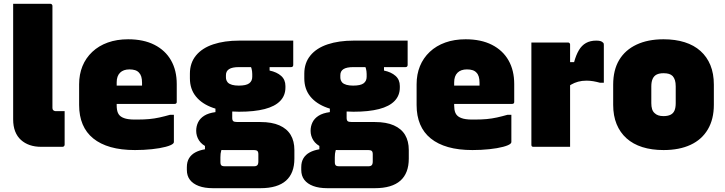

<svg xmlns="http://www.w3.org/2000/svg" viewBox="-20 -770 3800 1007"><path d="M49 -566Q49 -612 49 -660.5Q49 -709 49 -750Q73 -750 92.5 -750Q112 -750 129.5 -750Q147 -750 164 -750Q181 -750 200.5 -750Q220 -750 244 -750Q248 -750 250 -748.5Q252 -747 253.5 -744.5Q255 -742 255 -739Q255 -685 255 -631.5Q255 -578 255 -524.5Q255 -471 255 -417.5Q255 -364 255 -311Q255 -258 255 -204Q255 -200 256 -197Q257 -194 259 -192Q262 -190 265 -188.5Q268 -187 273 -187Q279 -187 284 -187Q289 -187 293 -187Q297 -187 301.5 -187Q306 -187 311 -187H319Q319 -145 319 -99.5Q319 -54 319 -11Q319 -7 316 -3.5Q313 0 308 0Q296 0 284 0Q272 0 259.5 0Q247 0 231.5 0Q216 0 195 0Q163 0 136.5 -9Q110 -18 90 -36Q70 -54 59.5 -81Q49 -108 49 -144Q49 -197 49 -249.5Q49 -302 49 -355Q49 -408 49 -461Q49 -514 49 -566Z M652 -564Q733 -564 790 -535Q847 -506 877 -453.5Q907 -401 907 -329V-235Q907 -232 905.5 -229.5Q904 -227 902 -226Q900 -225 896 -225H665Q650 -225 635.5 -225Q621 -225 607 -225H548V-321H725Q725 -325 725 -327.5Q725 -330 725 -336Q725 -355 721 -368Q717 -381 709 -389Q701 -398 688.5 -402Q676 -406 659 -406Q627 -406 609.5 -388.5Q592 -371 592 -338V-217Q592 -206 593.5 -196Q595 -186 598.5 -178Q602 -170 608 -164Q619 -153 640.5 -147.5Q662 -142 703 -143Q735 -143 762.5 -145.5Q790 -148 817 -154Q844 -160 872 -168H892Q892 -132 892 -96.5Q892 -61 892 -25Q892 -23 891 -21Q890 -19 888 -17Q879 -8 849 0Q819 8 776.5 12.5Q734 17 688 17Q615 17 560.5 1.5Q506 -14 469 -44Q432 -74 413.5 -118Q395 -162 395 -219V-328Q395 -380 412.5 -423Q430 -466 464 -498Q498 -530 545.5 -547Q593 -564 652 -564Z M1009 -84Q1009 -108 1019 -128.5Q1029 -149 1051 -163Q1073 -177 1110 -182V-218L1198 -195Q1198 -183 1198 -172.5Q1198 -162 1198 -152Q1198 -139 1203.5 -134.5Q1209 -130 1226 -130H1346Q1406 -130 1445.5 -112.5Q1485 -95 1504.5 -62.5Q1524 -30 1524 17V62Q1524 100 1513 129Q1502 158 1480 177.5Q1458 197 1424.5 207Q1391 217 1346 217H1097Q1053 217 1022.5 205.5Q992 194 976 173Q960 152 960 121V107Q960 79 971.5 60Q983 41 1004 29.5Q1025 18 1055 13V-21L1146 7Q1142 14 1140 21Q1138 28 1137 36Q1136 44 1136 55V80Q1136 88 1138 93Q1140 98 1145 100Q1150 102 1158 102H1313Q1319 102 1323 100.5Q1327 99 1330 96Q1332 94 1333.5 89Q1335 84 1335 77V39Q1335 26 1329.5 21.5Q1324 17 1312 17H1152Q1101 17 1069.5 3Q1038 -11 1023.5 -34Q1009 -57 1009 -84ZM1295 -423 1394 -426V-400Q1432 -392 1454.5 -372Q1477 -352 1477 -319V-311Q1477 -269 1449.5 -240.5Q1422 -212 1368 -198Q1314 -184 1234 -184Q1155 -184 1097 -204.5Q1039 -225 1007.5 -264Q976 -303 976 -359V-384Q976 -440 1008 -479Q1040 -518 1098.5 -537.5Q1157 -557 1235 -557Q1306 -557 1377 -557Q1448 -557 1518 -557Q1518 -525 1518 -493.5Q1518 -462 1518 -429Q1518 -425 1515.5 -421.5Q1513 -418 1507 -418Q1467 -418 1421.5 -418Q1376 -418 1328.5 -418Q1281 -418 1233 -418Q1198 -418 1181.5 -407.5Q1165 -397 1165 -376V-364Q1165 -356 1167.5 -349.5Q1170 -343 1175 -337Q1183 -329 1197.5 -325Q1212 -321 1232 -321Q1271 -321 1287 -333Q1303 -345 1303 -367V-382Q1303 -390 1302 -396.5Q1301 -403 1299.5 -409.5Q1298 -416 1295 -423Z M1609 -84Q1609 -108 1619 -128.5Q1629 -149 1651 -163Q1673 -177 1710 -182V-218L1798 -195Q1798 -183 1798 -172.5Q1798 -162 1798 -152Q1798 -139 1803.5 -134.5Q1809 -130 1826 -130H1946Q2006 -130 2045.5 -112.5Q2085 -95 2104.5 -62.5Q2124 -30 2124 17V62Q2124 100 2113 129Q2102 158 2080 177.5Q2058 197 2024.5 207Q1991 217 1946 217H1697Q1653 217 1622.5 205.5Q1592 194 1576 173Q1560 152 1560 121V107Q1560 79 1571.5 60Q1583 41 1604 29.5Q1625 18 1655 13V-21L1746 7Q1742 14 1740 21Q1738 28 1737 36Q1736 44 1736 55V80Q1736 88 1738 93Q1740 98 1745 100Q1750 102 1758 102H1913Q1919 102 1923 100.5Q1927 99 1930 96Q1932 94 1933.5 89Q1935 84 1935 77V39Q1935 26 1929.5 21.5Q1924 17 1912 17H1752Q1701 17 1669.5 3Q1638 -11 1623.5 -34Q1609 -57 1609 -84ZM1895 -423 1994 -426V-400Q2032 -392 2054.5 -372Q2077 -352 2077 -319V-311Q2077 -269 2049.5 -240.5Q2022 -212 1968 -198Q1914 -184 1834 -184Q1755 -184 1697 -204.5Q1639 -225 1607.5 -264Q1576 -303 1576 -359V-384Q1576 -440 1608 -479Q1640 -518 1698.5 -537.5Q1757 -557 1835 -557Q1906 -557 1977 -557Q2048 -557 2118 -557Q2118 -525 2118 -493.5Q2118 -462 2118 -429Q2118 -425 2115.5 -421.5Q2113 -418 2107 -418Q2067 -418 2021.5 -418Q1976 -418 1928.5 -418Q1881 -418 1833 -418Q1798 -418 1781.5 -407.5Q1765 -397 1765 -376V-364Q1765 -356 1767.5 -349.5Q1770 -343 1775 -337Q1783 -329 1797.5 -325Q1812 -321 1832 -321Q1871 -321 1887 -333Q1903 -345 1903 -367V-382Q1903 -390 1902 -396.5Q1901 -403 1899.5 -409.5Q1898 -416 1895 -423Z M2422 -564Q2503 -564 2560 -535Q2617 -506 2647 -453.5Q2677 -401 2677 -329V-235Q2677 -232 2675.5 -229.5Q2674 -227 2672 -226Q2670 -225 2666 -225H2435Q2420 -225 2405.5 -225Q2391 -225 2377 -225H2318V-321H2495Q2495 -325 2495 -327.5Q2495 -330 2495 -336Q2495 -355 2491 -368Q2487 -381 2479 -389Q2471 -398 2458.5 -402Q2446 -406 2429 -406Q2397 -406 2379.5 -388.5Q2362 -371 2362 -338V-217Q2362 -206 2363.5 -196Q2365 -186 2368.5 -178Q2372 -170 2378 -164Q2389 -153 2410.5 -147.5Q2432 -142 2473 -143Q2505 -143 2532.5 -145.5Q2560 -148 2587 -154Q2614 -160 2642 -168H2662Q2662 -132 2662 -96.5Q2662 -61 2662 -25Q2662 -23 2661 -21Q2660 -19 2658 -17Q2649 -8 2619 0Q2589 8 2546.5 12.5Q2504 17 2458 17Q2385 17 2330.5 1.5Q2276 -14 2239 -44Q2202 -74 2183.5 -118Q2165 -162 2165 -219V-328Q2165 -380 2182.5 -423Q2200 -466 2234 -498Q2268 -530 2315.5 -547Q2363 -564 2422 -564Z M2943 -444H2991Q3001 -481 3016 -506.5Q3031 -532 3053.5 -544.5Q3076 -557 3107 -557Q3123 -557 3131 -554Q3139 -551 3142 -547Q3145 -545 3146 -542.5Q3147 -540 3147 -535Q3147 -528 3147 -504.5Q3147 -481 3147 -450Q3147 -419 3147 -388.5Q3147 -358 3147 -336H3127Q3109 -341 3091.5 -344Q3074 -347 3056 -347Q3032 -347 3012 -341.5Q2992 -336 2975 -326Q2958 -316 2943 -302ZM2970 0Q2944 0 2909 0Q2874 0 2839 0Q2804 0 2778 0Q2775 0 2773 -0.5Q2771 -1 2769.5 -2.5Q2768 -4 2767.5 -6Q2767 -8 2767 -11Q2767 -29 2767 -65.5Q2767 -102 2767 -149.5Q2767 -197 2767 -249.5Q2767 -302 2767 -353.5Q2767 -405 2767 -449Q2767 -476 2767 -501Q2767 -526 2767 -547Q2796 -547 2831.5 -547Q2867 -547 2901.5 -547Q2936 -547 2959 -547Q2963 -547 2965 -545.5Q2967 -544 2968.5 -542Q2970 -540 2970 -536Q2970 -482 2970 -428.5Q2970 -375 2970 -321.5Q2970 -268 2970 -214.5Q2970 -161 2970 -107.5Q2970 -54 2970 0Z M3460 -564Q3522 -564 3571 -548.5Q3620 -533 3654 -502.5Q3688 -472 3706 -428Q3724 -384 3724 -326V-220Q3724 -145 3692.5 -91.5Q3661 -38 3602 -10.5Q3543 17 3460 17Q3398 17 3349 1.5Q3300 -14 3266 -44.5Q3232 -75 3214 -119Q3196 -163 3196 -220V-326Q3196 -403 3227.5 -455.5Q3259 -508 3318.5 -536Q3378 -564 3460 -564ZM3460 -386Q3438 -386 3424 -379Q3410 -372 3403 -356.5Q3396 -341 3396 -317V-229Q3396 -211 3400 -198Q3404 -185 3413 -177Q3421 -169 3432.5 -165Q3444 -161 3460 -161Q3482 -161 3496.5 -168Q3511 -175 3517.5 -190Q3524 -205 3524 -229V-317Q3524 -336 3520 -349Q3516 -362 3508 -371Q3500 -379 3488.5 -382.5Q3477 -386 3460 -386Z"/></svg>

Font: Recursive Black
Style: Regular
Weight: 900
Version: Version 1.085